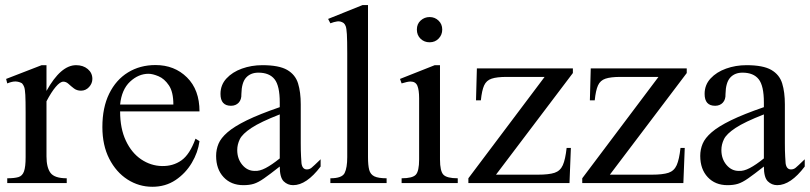

<svg xmlns="http://www.w3.org/2000/svg" viewBox="-20 -715 3164 750"><path d="M277.3 -460.4Q304.7 -460.4 322.8 -445.3Q340.8 -430.2 340.8 -406.7Q340.8 -389.2 327.9 -375Q314.9 -360.8 296.4 -360.8Q280.3 -360.8 268.8 -369.6Q257.3 -378.4 247.8 -387.2Q238.3 -396 227.5 -396Q214.8 -396 197.5 -375.5Q180.2 -355 161.6 -319.3V-104Q161.6 -61 177.2 -39.8Q192.9 -18.6 240.7 -18.6V0H8.3V-18.6Q36.1 -18.6 51.8 -23.2Q67.4 -27.8 73.7 -45.4Q80.1 -63 80.1 -101.1V-274.4Q80.1 -321.8 78.9 -344.2Q77.6 -366.7 74.5 -375.2Q71.3 -383.8 65.9 -389.6Q54.7 -396 41.7 -396.7Q28.8 -397.5 8.3 -389.2L3.9 -406.7L142.6 -460.4H161.6V-359.9Q217.3 -460.4 277.3 -460.4Z M743.7 -173.3 759.3 -163.6Q753.4 -119.6 729.2 -78.9Q705.1 -38.1 665.8 -11.7Q626.5 14.6 575.2 14.6Q522.5 14.6 478 -13.9Q433.6 -42.5 406.7 -95Q379.9 -147.5 379.9 -218.8Q379.9 -294.9 406.5 -349.1Q433.1 -403.3 480 -432.1Q526.9 -460.9 587.4 -460.9Q661.6 -460.9 710.4 -412.6Q759.3 -364.3 759.3 -279.8H449.2Q449.2 -212.9 471.7 -165.3Q494.1 -117.7 531.5 -92.5Q568.8 -67.4 612.3 -66.4Q655.8 -65.4 688.5 -88.4Q721.2 -111.3 743.7 -173.3ZM449.2 -306.6H657.2Q657.2 -356 639.6 -381.8Q622.1 -407.7 599.1 -417.2Q576.2 -426.8 560.1 -426.8Q521 -426.8 488 -396Q455.1 -365.2 449.2 -306.6Z M1232.4 -92.8V-64.5Q1177.2 8.3 1125 8.3Q1103.5 8.3 1088.1 -6.8Q1072.8 -22 1072.8 -64.5Q1033.7 -33.7 1011.2 -18.1Q988.8 -2.4 971.7 2.9Q954.6 8.3 930.7 8.3Q882.8 8.3 853.5 -22.9Q824.2 -54.2 824.2 -106Q824.2 -130.9 833.5 -153.3Q842.8 -175.8 868.7 -198.2Q894.5 -220.7 943.8 -244.9Q993.2 -269 1072.8 -296.4V-314.9Q1072.8 -379.9 1052.5 -405.5Q1032.2 -431.2 989.3 -431.2Q959 -431.2 941.4 -411.9Q923.8 -392.6 922.9 -347.7Q923.8 -326.2 912.4 -314Q900.9 -301.8 882.3 -301.8Q841.3 -301.8 841.3 -348.1Q841.3 -383.3 864.5 -408.4Q887.7 -433.6 925 -447Q962.4 -460.4 1004.9 -460.4Q1069.8 -460.4 1101.8 -441.9Q1133.8 -423.3 1144.3 -389.2Q1154.8 -355 1154.8 -307.6V-155.8Q1154.8 -124 1156 -104Q1157.2 -84 1157.7 -77.1Q1161.1 -53.2 1178.7 -53.2Q1189 -53.2 1196.8 -59.6Q1204.6 -65.9 1232.4 -92.8ZM1072.8 -96.2V-268.1Q997.6 -238.8 962.2 -215.3Q926.8 -191.9 916.7 -171.1Q906.7 -150.4 906.7 -128.9Q906.7 -94.7 926.5 -71Q946.3 -47.4 974.6 -47.4Q993.7 -45.9 1017.8 -58.6Q1042 -71.3 1072.8 -96.2Z M1490.2 0H1270.5V-18.6Q1315.9 -18.6 1326.2 -39.1Q1336.4 -59.6 1336.4 -101.1V-506.8Q1336.4 -557.6 1335 -581.3Q1333.5 -605 1330.3 -613Q1327.1 -621.1 1322.3 -625Q1310.1 -633.3 1297.1 -631.3Q1284.2 -629.4 1270.5 -624L1261.7 -641.1L1396.5 -695.3H1417.5V-101.1Q1417.5 -69.8 1422.1 -51.8Q1426.8 -33.7 1442.4 -26.1Q1458 -18.6 1490.2 -18.6Z M1768.1 0H1548.8V-18.6Q1591.3 -18.6 1604.2 -32.5Q1617.2 -46.4 1617.2 -92.3V-331.1Q1617.2 -363.3 1610.4 -379.9Q1603.5 -396.5 1583.5 -396.5Q1577.1 -396.5 1568.6 -394.5Q1560.1 -392.6 1548.8 -389.2L1542.5 -406.7L1678.2 -460.4H1698.7V-92.3Q1698.7 -46.4 1712.2 -32.5Q1725.6 -18.6 1768.1 -18.6ZM1658.2 -549.8Q1637.2 -549.8 1622.8 -563.7Q1608.4 -577.6 1608.4 -599.6Q1608.4 -621.6 1623.3 -635Q1638.2 -648.4 1658.2 -648.4Q1678.7 -648.4 1693.1 -634.5Q1707.5 -620.6 1707.5 -599.6Q1707.5 -579.1 1693.6 -564.5Q1679.7 -549.8 1658.2 -549.8Z M1809.6 0V-18.6L2107.4 -414.6H1959.5Q1920.9 -414.6 1900.4 -407.7Q1879.9 -400.9 1871.1 -381.3Q1862.3 -361.8 1858.4 -323.2H1839.4L1842.8 -447.8H2217.8V-429.7L1917.5 -32.7H2081.5Q2124 -32.7 2146.2 -40Q2168.5 -47.4 2178.5 -69.8Q2188.5 -92.3 2193.4 -137.2H2210L2204.6 0Z M2254.4 0V-18.6L2552.2 -414.6H2404.3Q2365.7 -414.6 2345.2 -407.7Q2324.7 -400.9 2315.9 -381.3Q2307.1 -361.8 2303.2 -323.2H2284.2L2287.6 -447.8H2662.6V-429.7L2362.3 -32.7H2526.4Q2568.8 -32.7 2591.1 -40Q2613.3 -47.4 2623.3 -69.8Q2633.3 -92.3 2638.2 -137.2H2654.8L2649.4 0Z M3123.5 -92.8V-64.5Q3068.4 8.3 3016.1 8.3Q2994.6 8.3 2979.2 -6.8Q2963.9 -22 2963.9 -64.5Q2924.8 -33.7 2902.3 -18.1Q2879.9 -2.4 2862.8 2.9Q2845.7 8.3 2821.8 8.3Q2773.9 8.3 2744.6 -22.9Q2715.3 -54.2 2715.3 -106Q2715.3 -130.9 2724.6 -153.3Q2733.9 -175.8 2759.8 -198.2Q2785.6 -220.7 2835 -244.9Q2884.3 -269 2963.9 -296.4V-314.9Q2963.9 -379.9 2943.6 -405.5Q2923.3 -431.2 2880.4 -431.2Q2850.1 -431.2 2832.5 -411.9Q2814.9 -392.6 2814 -347.7Q2814.9 -326.2 2803.5 -314Q2792 -301.8 2773.4 -301.8Q2732.4 -301.8 2732.4 -348.1Q2732.4 -383.3 2755.6 -408.4Q2778.8 -433.6 2816.2 -447Q2853.5 -460.4 2896 -460.4Q2960.9 -460.4 2992.9 -441.9Q3024.9 -423.3 3035.4 -389.2Q3045.9 -355 3045.9 -307.6V-155.8Q3045.9 -124 3047.1 -104Q3048.3 -84 3048.8 -77.1Q3052.2 -53.2 3069.8 -53.2Q3080.1 -53.2 3087.9 -59.6Q3095.7 -65.9 3123.5 -92.8ZM2963.9 -96.2V-268.1Q2888.7 -238.8 2853.3 -215.3Q2817.9 -191.9 2807.9 -171.1Q2797.9 -150.4 2797.9 -128.9Q2797.9 -94.7 2817.6 -71Q2837.4 -47.4 2865.7 -47.4Q2884.8 -45.9 2908.9 -58.6Q2933.1 -71.3 2963.9 -96.2Z"/></svg>

Font: Awami Nastaliq
Style: Regular
Weight: 400
Designer: Peter Martin, SIL International
Foundry: SIL International
Version: Version 3.100